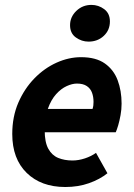

<svg xmlns="http://www.w3.org/2000/svg" viewBox="-20 -737 536 769"><path d="M241.6 12Q144.7 12 86.9 -44.5Q29.1 -100.9 29.1 -200.5Q29.1 -269.5 53.4 -325.8Q77.8 -382 117.7 -423Q157.6 -464 206.5 -486Q255.4 -508 304.5 -508Q364.2 -508 399.8 -482.9Q435.4 -457.8 451.2 -415.7Q467 -373.6 467 -322Q467 -298.3 462.8 -275.7Q458.7 -253.2 453.4 -235Q448 -216.9 443.6 -207.3H130.6L141.3 -300.7H350.6Q353 -308.4 353.8 -314.6Q354.6 -320.8 354.6 -329.1Q354.6 -349.2 348.5 -365.8Q342.4 -382.4 327.7 -392.3Q313 -402.3 288 -402.3Q269.4 -402.3 247 -392.1Q224.6 -381.9 204.7 -359.8Q184.7 -337.6 171.9 -301.9Q159 -266.2 159 -215.1Q159 -167.5 173.5 -141.2Q188 -114.9 213.1 -104.5Q238.2 -94.2 270.3 -94.2Q294.8 -94.2 320.6 -102.8Q346.3 -111.5 364.5 -124.8L410.3 -43.1Q379.8 -18.6 336.5 -3.3Q293.3 12 241.6 12ZM334.7 -570.3Q307.1 -570.3 283.8 -587Q260.6 -603.6 260.6 -636.2Q260.6 -669.1 285.7 -693.3Q310.8 -717.4 346 -717.4Q374.5 -717.4 397.3 -700.4Q420.2 -683.3 420.2 -651.2Q420.2 -616.2 395.6 -593.3Q371 -570.3 334.7 -570.3Z"/></svg>

Font: Source Sans 3 VF
Style: Italic
Weight: 200
Italic angle: -11°
Designer: Paul D. Hunt
Foundry: Adobe Systems Incorporated
Version: Version 3.042;hotconv 1.0.118;makeotfexe 2.5.65603